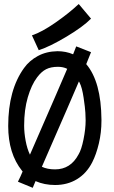

<svg xmlns="http://www.w3.org/2000/svg" viewBox="-20 -898 558 936"><path d="M135.7 -725.6Q184.1 -741.7 250 -787.6Q315.9 -833.5 363.8 -878.4L423.8 -807.1Q384.3 -767.1 303.7 -719Q223.1 -670.9 168.9 -653.3ZM364.7 -501Q341.3 -444.8 184.1 -85Q210.9 -72.3 248.5 -72.3Q324.2 -72.3 362.8 -145Q377 -168 387.2 -218.8Q397.5 -269.5 397.5 -311Q397.5 -325.7 396.2 -348.6Q395 -371.6 387.7 -421.1Q380.4 -470.7 368.2 -494.6Q367.7 -495.6 366.5 -497.8Q365.2 -500 364.7 -501ZM126 -144Q277.3 -490.7 307.6 -562.5Q288.1 -572.3 262.7 -572.3Q228 -572.3 204.8 -560.5Q181.6 -548.8 160.6 -520.5Q133.3 -484.4 115.5 -423.6Q97.7 -362.8 97.7 -285.6Q97.7 -251 105 -211.7Q112.3 -172.4 126 -144ZM90.3 -62Q89.8 -62.5 88.9 -63.7Q87.9 -64.9 87.4 -65.4Q20 -149.4 20 -283.7Q20 -459.5 97.2 -566.4Q123 -602.5 164.6 -625Q206.1 -647.5 260.3 -648.4Q301.3 -648.4 336.4 -633.3Q343.8 -650.4 351.6 -671.9L423.8 -643.6Q412.1 -613.8 400.4 -585.4Q473.1 -500 474.6 -314.9V-309.6Q474.6 -252 461.9 -198.5Q449.2 -145 429.7 -106.9Q402.3 -53.2 355.7 -24.7Q309.1 3.9 248.5 3.9Q196.3 3.9 153.3 -15.1Q150.4 -8.8 146 2.2Q141.6 13.2 139.6 17.6L67.4 -12.2Q81.1 -39.1 90.3 -62Z"/></svg>

Font: Fantasque Sans Mono
Style: Regular
Weight: 400
Monospace: yes
Designer: Jany Belluz
Version: Version 1.8.0 ; ttfautohint (v1.8.2)